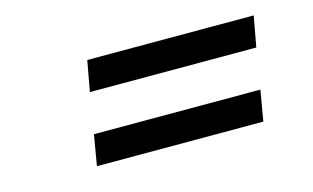

<svg xmlns="http://www.w3.org/2000/svg" viewBox="-48 -532 810 497"><g transform="rotate(-15 357.5 -284.0)"><path d="M621 -230H175L161 -148H607ZM654 -420H208L193 -338H639Z"/></g></svg>

Font: Charger Monospace
Style: Regular
Weight: 400
Designer: Jasper
Foundry: Cannot Into Space Fonts
Version: Version 0.980